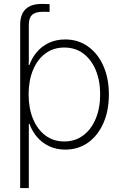

<svg xmlns="http://www.w3.org/2000/svg" viewBox="-20 -742 619 966"><path d="M81.5 -429.7V-616.7Q81.5 -669.9 108.9 -696Q136.2 -722.2 189 -722.2Q199.2 -722.2 210.2 -721.9Q221.2 -721.7 229.5 -721.2V-682.1Q220.7 -682.6 210.7 -682.6Q200.7 -682.6 194.3 -682.6Q158.2 -682.6 141.6 -667.2Q125 -651.9 125 -616.7V-429.7ZM81.5 204.1V-535.6H124.5V-415H127.9Q140.6 -450.7 165.3 -480Q189.9 -509.3 226.1 -526.4Q262.2 -543.5 308.1 -543.5Q373 -543.5 422.6 -508.3Q472.2 -473.1 500 -410.6Q527.8 -348.1 527.8 -267.1Q527.8 -185.1 500.2 -122.6Q472.7 -60.1 423.3 -24.7Q374 10.7 308.1 10.7Q262.7 10.7 226.8 -6.6Q190.9 -23.9 166 -53.2Q141.1 -82.5 128.4 -118.7H125V204.1ZM303.7 -30.3Q358.4 -30.3 398.9 -60.8Q439.5 -91.3 461.7 -144.8Q483.9 -198.2 483.9 -267.1Q483.9 -335.9 461.7 -389.2Q439.5 -442.4 399.2 -472.7Q358.9 -502.9 303.7 -502.9Q248.5 -502.9 208.3 -472.9Q168 -442.9 146 -389.6Q124 -336.4 124 -267.1Q124 -197.8 146 -144.3Q168 -90.8 208.3 -60.5Q248.5 -30.3 303.7 -30.3Z"/></svg>

Font: Inter 20pt ExtraLight
Style: Regular
Weight: 250
Version: Version 4.001;git-66647c0bb